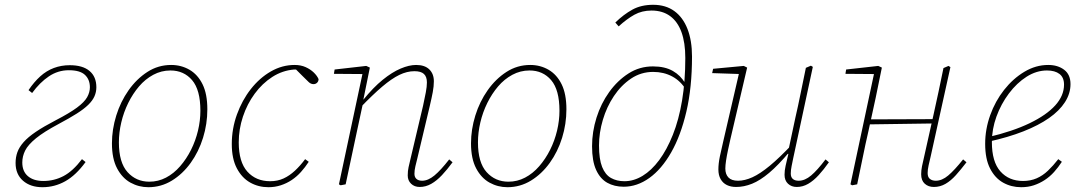

<svg xmlns="http://www.w3.org/2000/svg" viewBox="-20 -769 4494 801"><path d="M157 12Q107 12 76 -15Q45 -42 45 -89Q45 -113 52.5 -134Q60 -155 78.5 -176Q97 -197 129.5 -219Q162 -241 212 -267Q270 -297 301 -320Q332 -343 343.5 -363.5Q355 -384 355 -405Q355 -437 334.5 -456.5Q314 -476 267 -476Q222 -476 184 -450.5Q146 -425 114 -381L99 -393Q122 -427 148 -450.5Q174 -474 205 -485.5Q236 -497 271 -497Q325 -497 353.5 -473Q382 -449 382 -405Q382 -385 374 -367Q366 -349 348 -331.5Q330 -314 300 -295Q270 -276 225 -252Q163 -219 130 -192Q97 -165 85 -141Q73 -117 73 -91Q73 -54 96.5 -34Q120 -14 161 -14Q206 -14 245 -34.5Q284 -55 322 -105L337 -93Q297 -38 252.5 -13Q208 12 157 12Z M599 12Q559 12 524.5 -7Q490 -26 468.5 -66.5Q447 -107 447 -171Q447 -229 465 -287Q483 -345 516.5 -392.5Q550 -440 595 -469Q640 -498 694 -498Q736 -498 770.5 -478Q805 -458 825 -417.5Q845 -377 845 -313Q845 -252 827 -194Q809 -136 775.5 -89.5Q742 -43 697 -15.5Q652 12 599 12ZM603 -11Q640 -11 672.5 -28Q705 -45 731.5 -75.5Q758 -106 777 -144Q796 -182 806 -224Q816 -266 816 -307Q816 -394 781.5 -434.5Q747 -475 691 -475Q653 -475 619.5 -457Q586 -439 560 -408.5Q534 -378 515 -339.5Q496 -301 486 -258.5Q476 -216 476 -175Q476 -91 512 -51Q548 -11 603 -11Z M1100 12Q1058 12 1023.5 -7.5Q989 -27 968 -67Q947 -107 947 -168Q947 -232 968.5 -291.5Q990 -351 1026.5 -397.5Q1063 -444 1110 -471Q1157 -498 1209 -498Q1235 -498 1255 -489Q1275 -480 1289 -466.5Q1303 -453 1309 -439Q1309 -430 1303 -424Q1297 -418 1288 -418Q1277 -418 1268 -426.5Q1259 -435 1242 -452L1211 -483H1227V-479H1207Q1158 -475 1116 -448Q1074 -421 1042.5 -378Q1011 -335 993.5 -282.5Q976 -230 976 -175Q976 -93 1012 -53Q1048 -13 1107 -13Q1138 -13 1163 -24.5Q1188 -36 1210.5 -57Q1233 -78 1253 -105L1268 -94Q1253 -71 1235.5 -51.5Q1218 -32 1197 -18Q1176 -4 1151.5 4Q1127 12 1100 12Z M1401 4 1394 0 1495 -474 1500 -460 1373 -461 1376 -479 1508 -494 1523 -487 1496 -354 1497 -351 1468 -216Q1456 -162 1445 -108Q1434 -54 1422 0ZM1731 11Q1709 11 1695 -2.5Q1681 -16 1681 -37Q1681 -56 1684.5 -71.5Q1688 -87 1693 -108L1745 -328Q1752 -360 1756.5 -384Q1761 -408 1761 -425Q1761 -449 1748.5 -460.5Q1736 -472 1709 -472Q1678 -472 1646 -456.5Q1614 -441 1574.5 -407.5Q1535 -374 1482 -319L1481 -352H1495Q1537 -404 1576.5 -436Q1616 -468 1651.5 -483Q1687 -498 1716 -498Q1752 -498 1771 -479.5Q1790 -461 1790 -430Q1790 -409 1785.5 -385Q1781 -361 1773 -327L1721 -108Q1717 -92 1713 -75.5Q1709 -59 1709 -44Q1709 -30 1717.5 -22.5Q1726 -15 1741 -15Q1766 -15 1792.5 -37Q1819 -59 1854 -104L1868 -92Q1846 -62 1824 -38.5Q1802 -15 1779 -2Q1756 11 1731 11Z M2097 12Q2057 12 2022.5 -7Q1988 -26 1966.5 -66.5Q1945 -107 1945 -171Q1945 -229 1963 -287Q1981 -345 2014.5 -392.5Q2048 -440 2093 -469Q2138 -498 2192 -498Q2234 -498 2268.5 -478Q2303 -458 2323 -417.5Q2343 -377 2343 -313Q2343 -252 2325 -194Q2307 -136 2273.5 -89.5Q2240 -43 2195 -15.5Q2150 12 2097 12ZM2101 -11Q2138 -11 2170.5 -28Q2203 -45 2229.5 -75.5Q2256 -106 2275 -144Q2294 -182 2304 -224Q2314 -266 2314 -307Q2314 -394 2279.5 -434.5Q2245 -475 2189 -475Q2151 -475 2117.5 -457Q2084 -439 2058 -408.5Q2032 -378 2013 -339.5Q1994 -301 1984 -258.5Q1974 -216 1974 -175Q1974 -91 2010 -51Q2046 -11 2101 -11Z M2582 10Q2543 10 2513.5 -6.5Q2484 -23 2467 -60Q2450 -97 2450 -159Q2450 -219 2468.5 -278Q2487 -337 2521.5 -385Q2556 -433 2602 -462.5Q2648 -492 2704 -492Q2754 -492 2787 -473Q2820 -454 2838 -422H2849L2843 -393Q2820 -431 2784.5 -450Q2749 -469 2705 -469Q2654 -469 2612.5 -441Q2571 -413 2541 -368Q2511 -323 2495 -269Q2479 -215 2479 -162Q2479 -105 2492 -72.5Q2505 -40 2529 -26.5Q2553 -13 2585 -13Q2624 -13 2661 -35.5Q2698 -58 2730 -101Q2762 -144 2787 -206.5Q2812 -269 2825.5 -349.5Q2839 -430 2839 -527Q2839 -591 2823 -635Q2807 -679 2775.5 -702Q2744 -725 2698 -725Q2658 -725 2626.5 -707.5Q2595 -690 2561 -659L2547 -675Q2582 -709 2618.5 -729Q2655 -749 2705 -749Q2757 -749 2793 -723Q2829 -697 2848 -648.5Q2867 -600 2867 -533Q2867 -404 2843.5 -303.5Q2820 -203 2780 -133Q2740 -63 2689 -26.5Q2638 10 2582 10Z M3051 11Q3029 11 3012.5 3Q2996 -5 2986.5 -21.5Q2977 -38 2977 -62Q2977 -86 2983 -115.5Q2989 -145 2997 -178L3066 -476L3073 -460L2951 -464L2955 -482L3083 -494L3097 -487L3027 -188Q3022 -166 3017 -142.5Q3012 -119 3009 -99Q3006 -79 3006 -66Q3006 -42 3019 -28.5Q3032 -15 3059 -15Q3087 -15 3119 -29.5Q3151 -44 3191.5 -77.5Q3232 -111 3285 -167L3287 -136H3274Q3227 -80 3189 -48Q3151 -16 3117.5 -2.5Q3084 11 3051 11ZM3304 11Q3282 11 3267.5 -2.5Q3253 -16 3253 -40Q3253 -58 3257.5 -77.5Q3262 -97 3269 -127H3266L3298 -277Q3310 -329 3320.5 -381.5Q3331 -434 3342 -486L3363 -495L3371 -490L3289 -108Q3286 -93 3282.5 -76Q3279 -59 3279 -45Q3279 -30 3287.5 -22.5Q3296 -15 3312 -15Q3338 -15 3364 -37Q3390 -59 3424 -104L3438 -92Q3417 -62 3395.5 -38.5Q3374 -15 3351.5 -2Q3329 11 3304 11Z M3535 4 3528 0 3629 -474 3634 -460 3507 -461 3510 -479 3644 -494 3659 -487 3633 -360 3603 -222Q3590 -166 3579 -111Q3568 -56 3556 0ZM3597 -250 3599 -271 3880 -272 3879 -254ZM3876 11Q3853 11 3838 -2.5Q3823 -16 3823 -42Q3823 -58 3826.5 -75.5Q3830 -93 3836 -118L3874 -288Q3885 -337 3895.5 -386.5Q3906 -436 3916 -485L3937 -494L3945 -489L3863 -118Q3858 -97 3854 -79Q3850 -61 3850 -47Q3850 -30 3859.5 -22.5Q3869 -15 3884 -15Q3910 -15 3936 -37Q3962 -59 3998 -104L4012 -92Q3989 -62 3968 -38.5Q3947 -15 3924.5 -2Q3902 11 3876 11Z M4240 12Q4199 12 4165 -7Q4131 -26 4110.5 -66Q4090 -106 4090 -169Q4090 -230 4111 -288.5Q4132 -347 4169 -394Q4206 -441 4253.5 -469.5Q4301 -498 4353 -498Q4393 -498 4419.5 -478Q4446 -458 4446 -418Q4446 -379 4423 -343Q4400 -307 4356.5 -276.5Q4313 -246 4249.5 -221Q4186 -196 4104 -178L4103 -197Q4205 -221 4275.5 -255Q4346 -289 4382.5 -329.5Q4419 -370 4419 -416Q4419 -446 4400 -460.5Q4381 -475 4348 -475Q4304 -475 4263 -449Q4222 -423 4189 -379Q4156 -335 4137 -282.5Q4118 -230 4118 -176Q4118 -94 4153.5 -54Q4189 -14 4248 -14Q4279 -14 4304.5 -25Q4330 -36 4352 -57Q4374 -78 4395 -105L4410 -94Q4395 -71 4377.5 -51.5Q4360 -32 4338.5 -18Q4317 -4 4293 4Q4269 12 4240 12Z"/></svg>

Font: Source Serif 4 ExtraLight
Style: Italic
Weight: 250
Italic angle: -12°
Designer: Frank Grießhammer
Foundry: Adobe Systems Incorporated
Version: Version 4.004;hotconv 1.0.116;makeotfexe 2.5.65601